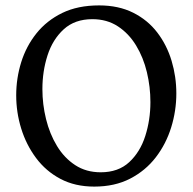

<svg xmlns="http://www.w3.org/2000/svg" viewBox="-20 -685 713 711"><path d="M347 -665Q419 -665 473 -638Q527 -611 562.5 -564.5Q598 -518 615.5 -459.5Q633 -401 633 -339Q633 -275 614 -213.5Q595 -152 557 -102.5Q519 -53 462 -23.5Q405 6 329 6Q258 6 204 -22.5Q150 -51 113.5 -100Q77 -149 58.5 -209Q40 -269 40 -332Q40 -395 58.5 -454.5Q77 -514 115 -561.5Q153 -609 210.5 -637Q268 -665 347 -665ZM322 -614Q257 -614 216 -576.5Q175 -539 156 -480Q137 -421 137 -355Q137 -299 150.5 -244Q164 -189 191 -144.5Q218 -100 258.5 -73.5Q299 -47 353 -47Q418 -47 458.5 -84.5Q499 -122 518 -181.5Q537 -241 537 -307Q537 -363 524 -417.5Q511 -472 484 -516.5Q457 -561 416.5 -587.5Q376 -614 322 -614Z"/></svg>

Font: Ruwudu
Style: Regular
Weight: 400
Designer: Becca Hirsbrunner Spalinger
Foundry: SIL International
Version: Version 3.000